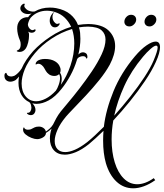

<svg xmlns="http://www.w3.org/2000/svg" viewBox="-20 -797 886 1039"><path d="M701 222Q649 222 610.5 186Q572 150 553 86Q538 33 538 -36Q538 -49 538.5 -62.5Q539 -76 540 -89Q517 -67 497 -48.5Q477 -30 461 -17Q423 13 390 26.5Q357 40 331 40Q293 40 271.5 16Q250 -8 250 -48Q250 -73 259 -101Q245 -87 229 -78Q228 -62 212 -53Q196 -44 181 -44Q168 -44 150 -51Q132 -58 118.5 -69.5Q105 -81 105 -94V-97Q105 -106 110 -108Q112 -101 118 -98Q124 -95 131 -95Q144 -95 152 -100Q159 -104 168 -108Q177 -112 191 -112Q204 -112 215 -104.5Q226 -97 228 -85Q236 -90 247.5 -100Q259 -110 267 -123Q275 -140 285 -158Q295 -176 309 -194Q320 -208 348 -241Q376 -274 410 -318Q444 -362 476.5 -410Q509 -458 530 -503Q551 -548 551 -583Q551 -614 529.5 -633Q508 -652 457 -653Q445 -653 432.5 -652Q420 -651 407 -649Q412 -635 413.5 -619.5Q415 -604 415 -587Q415 -548 404 -502Q416 -514 429 -514Q435 -514 441 -511Q448 -508 450.5 -502Q453 -496 453 -490Q453 -483 450.5 -480.5Q448 -478 445 -485Q442 -493 428 -493Q419 -493 409 -488Q399 -483 396 -473V-472Q383 -429 361 -388.5Q339 -348 313 -316Q279 -273 244 -254Q209 -235 178 -235Q166 -235 155 -238Q172 -221 172 -202Q172 -191 164 -181Q157 -174 147 -174Q136 -174 128.5 -180.5Q121 -187 133 -187Q140 -187 145 -195.5Q150 -204 150 -214Q150 -219 148 -228Q146 -237 139 -244Q112 -256 96 -283.5Q80 -311 80 -349Q80 -365 83 -383Q74 -372 65 -364Q50 -355 36 -355Q23 -355 13.5 -363Q4 -371 4 -387Q4 -398 9.5 -401.5Q15 -405 16 -398Q21 -383 42 -383Q46 -383 50 -384.5Q54 -386 58 -387Q66 -391 77.5 -402Q89 -413 97 -426Q107 -449 122.5 -472.5Q138 -496 160 -521Q198 -562 252 -598Q306 -634 365 -652Q352 -680 330.5 -701Q309 -722 277 -732Q256 -739 233 -739Q208 -739 185.5 -729.5Q163 -720 146 -701Q136 -688 131 -666Q131 -654 139 -644Q147 -634 156 -634Q161 -634 165 -637Q166 -638 168 -638Q176 -638 171 -629Q164 -620 152 -620H149Q141 -620 133 -626Q135 -622 135 -620Q137 -617 137 -612Q137 -607 137 -602Q137 -587 132.5 -567.5Q128 -548 119 -534Q106 -516 86 -516Q83 -516 80 -516.5Q77 -517 74 -518Q70 -520 70 -521Q70 -523 81 -528Q92 -536 92 -557Q92 -570 88 -578Q81 -594 77 -611Q73 -628 73 -643Q73 -656 76 -666Q84 -688 100 -696.5Q116 -705 132 -704Q136 -710 141 -715Q146 -720 151 -724Q142 -721 132 -721Q113 -721 101.5 -730.5Q90 -740 90 -752Q90 -764 101 -773Q107 -778 111.5 -777Q116 -776 113 -771Q109 -764 115 -755.5Q121 -747 131 -741Q137 -738 147.5 -735.5Q158 -733 168 -735Q204 -756 250 -756Q268 -756 284 -753Q331 -744 360 -720Q389 -696 402 -662Q416 -664 430 -665.5Q444 -667 458 -667Q532 -666 567.5 -632Q603 -598 603 -548Q603 -502 574 -447Q552 -407 517 -363.5Q482 -320 444.5 -280Q407 -240 377.5 -209.5Q348 -179 337 -166Q306 -129 291 -94.5Q276 -60 276 -34Q276 -6 291 10Q306 26 333 26Q356 26 386 13Q416 0 452 -28Q472 -44 494.5 -65Q517 -86 542 -111Q553 -203 594 -303Q635 -403 710 -492Q743 -531 773 -551.5Q803 -572 822 -572Q846 -572 846 -541Q846 -528 840.5 -507.5Q835 -487 823 -461Q802 -414 764.5 -358.5Q727 -303 682.5 -248Q638 -193 593 -145Q584 -93 584 -43Q584 27 601 82Q618 137 649.5 168.5Q681 200 723 200Q743 200 765.5 192Q788 184 812 167L820 178Q789 200 758.5 211Q728 222 701 222ZM277 -649Q264 -649 256.5 -660Q249 -671 249 -685Q249 -706 263 -723Q267 -728 272 -731Q277 -734 273 -730Q268 -725 266 -718.5Q264 -712 264 -706Q264 -695 267 -689Q271 -679 279.5 -672Q288 -665 295 -669Q304 -673 303 -667.5Q302 -662 294.5 -655.5Q287 -649 277 -649ZM176 -249Q199 -249 227 -263Q255 -277 283 -307Q283 -308 283.5 -308.5Q284 -309 284 -309Q290 -317 297.5 -337.5Q305 -358 305 -376Q305 -388 300 -396Q290 -386 274 -386Q259 -386 246 -394Q234 -403 228.5 -412.5Q223 -422 219 -429Q215 -437 206 -444.5Q197 -452 187 -452Q179 -452 174 -447Q174 -448 173.5 -449Q173 -450 173 -452Q173 -457 178 -463Q185 -471 197.5 -474.5Q210 -478 223 -478Q257 -478 278 -465Q293 -456 300.5 -443Q308 -430 308 -418Q308 -409 305 -403Q314 -390 314 -370Q314 -356 309 -338Q341 -382 361.5 -442.5Q382 -503 382 -562Q382 -604 370 -640Q312 -623 258.5 -587.5Q205 -552 169 -509Q131 -464 114 -422Q97 -380 97 -345Q97 -302 119 -275.5Q141 -249 176 -249ZM598 -171Q643 -221 686 -275.5Q729 -330 762 -380.5Q795 -431 811 -469Q833 -522 833 -539Q833 -550 825 -550Q815 -550 794.5 -532Q774 -514 754 -490Q690 -414 652.5 -331.5Q615 -249 598 -171ZM790 -654Q776 -654 769 -661.5Q762 -669 762 -679Q762 -694 773 -705.5Q784 -717 798 -717Q811 -717 818.5 -709.5Q826 -702 826 -691Q826 -677 814.5 -665.5Q803 -654 790 -654ZM681 -654Q667 -654 660 -661.5Q653 -669 653 -679Q653 -694 664 -705.5Q675 -717 689 -717Q702 -717 709.5 -709.5Q717 -702 717 -691Q717 -677 705.5 -665.5Q694 -654 681 -654Z"/></svg>

Font: Fleur De Leah
Style: Regular
Weight: 400
Designer: Robert E. Leuschke
Foundry: Robert E. Leuschke
Version: Version 1.010; ttfautohint (v1.8.3)